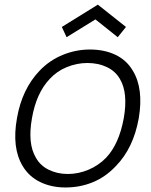

<svg xmlns="http://www.w3.org/2000/svg" viewBox="-20 -791 648 826"><path d="M390.5 -707.5 266.5 -631 246 -675 401 -771 522 -675 486.5 -631ZM78 -76Q30 -154.5 53 -282.5Q74.5 -408 151 -487.5Q192.5 -531 249 -554.5Q306.5 -578 366.5 -578Q428.5 -578 476.2 -555.5Q524 -533 551 -487.5Q598.5 -410.5 577 -282.5Q554 -153.5 478 -76Q434 -29.5 379.2 -7Q324.5 15.5 261.5 15.5Q201 15.5 153 -7.8Q105 -31 78 -76ZM496 -451Q477 -484.5 440 -502.2Q403 -520 356 -520Q310.5 -520 267.2 -502.2Q224 -484.5 193.5 -451Q136 -390 117.5 -282.5Q98 -173 134.5 -112.5Q143.5 -96 157.2 -83Q171 -70 189 -61Q207 -52 228 -47.2Q249 -42.5 272 -42.5Q294.5 -42.5 317.2 -47.2Q340 -52 361.2 -61Q382.5 -70 401.5 -83Q420.5 -96 436.5 -112.5Q492 -171 512.5 -282.5Q531.5 -391.5 496 -451Z"/></svg>

Font: Russisch Sans Light
Style: Italic
Weight: 300
Italic angle: -10°
Designer: Michael Sharanda (font) & Cristiano Sobral (main changes)
Foundry: Michael Sharanda
Version: Version 2.00;September 8, 2020;FontCreator 13.0.0.2681 64-bi